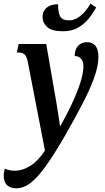

<svg xmlns="http://www.w3.org/2000/svg" viewBox="-71 -774 565 1038"><path d="M270 -605Q209 -605 184 -628Q159 -651 159 -682Q159 -714 181 -732.5Q203 -751 243 -751Q243 -704 255 -684Q267 -664 302 -664Q329 -664 351.5 -679Q374 -694 391 -715Q408 -736 418 -754L449 -734Q433 -704 409 -674Q385 -644 351 -624.5Q317 -605 270 -605ZM17 244Q-15 244 -33 227Q-51 210 -51 176Q-51 159 -45 138Q-19 149 7 149Q52 149 94.5 121.5Q137 94 172 40L80 -436Q74 -467 63 -478.5Q52 -490 29 -490H20L30 -536H179L225 -270Q229 -248 234.5 -215.5Q240 -183 245 -149.5Q250 -116 254 -90Q288 -150 316.5 -210.5Q345 -271 362.5 -324.5Q380 -378 380 -416Q380 -443 366.5 -457Q353 -471 333 -471Q333 -508 352 -527Q371 -546 398 -546Q461 -546 461 -467Q461 -415 436 -348Q411 -281 369.5 -202.5Q328 -124 279 -38Q220 64 175.5 125.5Q131 187 93.5 215.5Q56 244 17 244Z"/></svg>

Font: Noto Serif ExtraCondensed SemiBold
Style: Italic
Weight: 600
Width: 2
Italic angle: -12°
Designer: Monotype Design Team
Foundry: Monotype Imaging Inc.
Version: Version 2.013